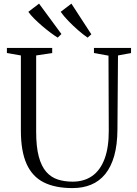

<svg xmlns="http://www.w3.org/2000/svg" viewBox="-20 -1000 736 1030"><path d="M369 9Q275.5 9 214.2 -22Q153 -53 122.5 -121Q92 -189 92 -299.5V-702.5L17 -715.5V-743H260V-715.5L174 -702.5V-293.5Q174 -212.5 188 -160.2Q202 -108 227.8 -78.5Q253.5 -49 289.5 -37.2Q325.5 -25.5 369.5 -25.5Q431 -25.5 474.5 -56Q518 -86.5 541 -147.8Q564 -209 563.5 -301L562 -701.5L484 -715.5V-743H683V-715.5L613 -702.5L610 -305Q609.5 -223.5 592.8 -164.2Q576 -105 544.8 -66.5Q513.5 -28 469.2 -9.5Q425 9 369 9ZM289 -798.5Q272 -809 250 -825.5Q228 -842 205.5 -861.2Q183 -880.5 163.5 -900Q144 -919.5 132 -936.5L189.5 -980.5L309.5 -817.5L290 -798.5ZM449.5 -798.5Q428 -813 400.5 -836.8Q373 -860.5 347.2 -887.2Q321.5 -914 305.5 -936.5L363 -980.5L470 -816L450.5 -798.5Z"/></svg>

Font: Merriweather 96pt Light
Style: Regular
Weight: 300
Version: Version 2.100